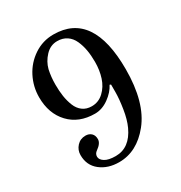

<svg xmlns="http://www.w3.org/2000/svg" viewBox="-168 -821 903 958"><g transform="rotate(-30 283.0 -342.0)"><path d="M394 -342.8Q377 -308.6 338.9 -281.2Q300.8 -253.9 259.8 -253.9Q167.5 -253.9 112.8 -312Q58.1 -370.1 58.1 -463.9Q58.1 -524.9 85.7 -578.9Q113.3 -632.8 163.8 -666.5Q214.4 -700.2 275.9 -700.2Q502.9 -700.2 502.9 -370.1Q502.9 -178.2 421.9 -78.1Q345.7 16.1 243.2 16.1Q179.2 16.1 136 -17.8Q92.8 -51.8 92.8 -110.8Q92.8 -140.1 112.5 -161.6Q132.3 -183.1 162.1 -183.1Q182.6 -183.1 195.3 -171.1Q208 -159.2 208 -137.2Q208 -113.3 175.8 -90.8Q160.2 -80.1 160.2 -63Q160.2 -45.4 181.2 -32.2Q202.1 -19 243.2 -19Q324.2 -19 366.2 -109.9Q383.8 -148.4 392.1 -202.1Q400.9 -257.8 400.9 -295.9V-339.8ZM388.2 -478Q388.2 -515.1 382.8 -546.1Q377.4 -577.1 365.2 -604.2Q353 -631.3 330.3 -646.7Q307.6 -662.1 275.9 -662.1Q236.3 -662.1 207.5 -631.3Q178.7 -600.6 168.9 -562Q160.2 -522.9 160.2 -478Q160.2 -441.4 164.8 -410.9Q169.4 -380.4 180.4 -352.8Q191.4 -325.2 212.6 -309.6Q233.9 -293.9 264.2 -293.9Q303.7 -293.9 332.8 -321.3Q361.8 -348.6 375 -389.4Q388.2 -430.2 388.2 -478Z"/></g></svg>

Font: New Heterodox Mono
Style: Book
Weight: 400
Designer: Hao Chi Kiang <hello@hckiang.com>, Alexey Kryukov <alexios@thessalonica.org.ru>
Version: Version 0.0.3